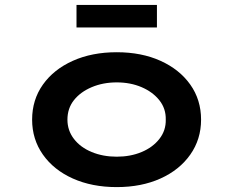

<svg xmlns="http://www.w3.org/2000/svg" viewBox="-20 -753 951 783"><path d="M456 10Q355 10 277 -25Q199 -60 155 -122.5Q111 -185 111 -265Q111 -346 155 -408Q199 -470 277 -505Q355 -540 456 -540Q557 -540 634.5 -505Q712 -470 756 -408Q800 -346 800 -265Q800 -185 756 -122.5Q712 -60 634.5 -25Q557 10 456 10ZM456 -114Q512 -114 557.5 -133Q603 -152 630 -186.5Q657 -221 656 -265Q657 -310 630 -344Q603 -378 557.5 -397.5Q512 -417 456 -417Q400 -417 354 -397.5Q308 -378 281.5 -344.5Q255 -311 255 -265Q255 -221 281.5 -186.5Q308 -152 354 -133Q400 -114 456 -114ZM292 -641V-733H620V-641Z"/></svg>

Font: Lexend Tera SemiBold
Style: Regular
Weight: 600
Version: Version 1.007